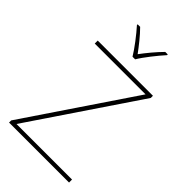

<svg xmlns="http://www.w3.org/2000/svg" viewBox="-279 -1043 1136 1136"><g transform="rotate(45 289.0 -474.5)"><path d="M277 -792H299C323 -833 378 -902 415 -943V-949H394C357 -912 316 -862 288 -824C260 -862 221 -912 184 -949H163V-943C200 -902 253 -833 277 -792ZM538 0V-25H73L526 -696V-714H64V-689H489L36 -18V0Z"/></g></svg>

Font: Noto Sans Lao UI Thin
Style: Regular
Weight: 100
Designer: Monotype Design Team
Foundry: Monotype Imaging Inc.
Version: Version 2.000